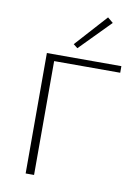

<svg xmlns="http://www.w3.org/2000/svg" viewBox="-97 -968 750 1033"><g transform="rotate(10 277.5 -452.0)"><path d="M438 -879 274 -712 251 -730 408 -904ZM524 -658V-622H163V0H117V-658Z"/></g></svg>

Font: EauTest Light
Style: Regular
Weight: 300
Designer: Christian Thalmann (Catharsis Fonts)
Version: Version 0.001;PS 000.001;hotconv 1.0.88;makeotf.lib2.5.64775